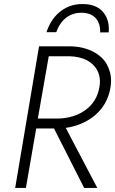

<svg xmlns="http://www.w3.org/2000/svg" viewBox="-20 -929 569 949"><path d="M210 -770H258C274 -816 311 -866 383 -866C454 -866 475 -816 475 -778C475 -775 475 -772 475 -769H517C518 -775 518 -781 518 -787C518 -838 490 -909 390 -909C388 -909 387 -909 385 -909C293 -909 232 -842 210 -770ZM173 -700 55 0H108L159 -294H247L396 0H461L305 -297C333 -301 359 -308 384 -319C459 -351 513 -413 526 -497C528 -509 529 -520 529 -532C529 -559 522 -585 508 -611C480 -662 412 -699 328 -700ZM167 -343 221 -651H323C356 -650 384 -644 408 -632C456 -607 474 -566 474 -526C474 -517 473 -507 471 -497C455 -399 368 -345 267 -343Z"/></svg>

Font: Jost Light
Style: Italic
Weight: 300
Italic angle: -5°
Version: Version 3.710